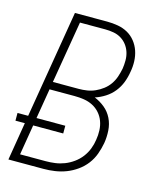

<svg xmlns="http://www.w3.org/2000/svg" viewBox="-113 -812 724 889"><g transform="rotate(15 249.0 -367.5)"><path d="M13 0 43 -182H-2V-219H49L135 -735H290Q316 -735 341.5 -730.5Q367 -726 388.5 -714Q410 -702 425.5 -682.5Q441 -663 449 -639.5Q457 -616 458 -590Q459 -564 454 -538Q450 -512 440.5 -487Q431 -462 414 -440.5Q397 -419 373.5 -404Q350 -389 325 -381Q352 -370 374.5 -351.5Q397 -333 410 -306.5Q423 -280 425 -249Q427 -218 422 -188Q417 -161 407.5 -134.5Q398 -108 380.5 -85Q363 -62 339 -45Q315 -28 289 -18Q263 -8 235.5 -4Q208 0 182 0ZM119 -400H243Q262 -400 282 -403Q302 -406 321 -414.5Q340 -423 357 -436Q374 -449 386 -466.5Q398 -484 404.5 -503.5Q411 -523 415 -543Q418 -563 418 -583.5Q418 -604 412 -622.5Q406 -641 394.5 -656Q383 -671 366.5 -681Q350 -691 330 -694.5Q310 -698 290 -698H169ZM182 -37Q204 -37 226.5 -40Q249 -43 271 -51.5Q293 -60 313 -74.5Q333 -89 347.5 -108Q362 -127 370.5 -149Q379 -171 382 -193Q386 -216 385 -239Q384 -262 376.5 -282.5Q369 -303 354.5 -319.5Q340 -336 320.5 -346Q301 -356 278.5 -359.5Q256 -363 233 -363H113L89 -219H227V-182H83L59 -37Z"/></g></svg>

Font: Iosevka Curly XLtObl
Style: Regular
Weight: 200
Italic angle: -9°
Monospace: yes
Designer: Belleve Invis
Foundry: Belleve Invis
Version: Version 11.1.0; ttfautohint (v1.8.3)